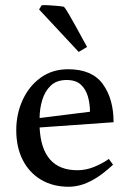

<svg xmlns="http://www.w3.org/2000/svg" viewBox="-20 -696 490 732"><path d="M413 -230 131 -210Q139 -47 275 -47Q308 -47 339.5 -60Q371 -73 395 -90L411 -68Q372 -32 341 -14Q310 4 286 10Q262 16 242 16Q182 16 137 -10.5Q92 -37 67 -85.5Q42 -134 42 -200Q42 -261 66 -314Q90 -367 134.5 -399.5Q179 -432 240 -432Q331 -432 372 -375.5Q413 -319 413 -230ZM234 -391Q196 -391 173.5 -369.5Q151 -348 141 -314.5Q131 -281 131 -246L323 -270Q323 -301 315 -328.5Q307 -356 288 -373.5Q269 -391 234 -391ZM139 -676 129 -660 280 -498 312 -517Q309 -522 297 -544Q285 -566 270 -593.5Q255 -621 242 -643Q229 -665 224 -670Q216 -672 199 -673.5Q182 -675 165 -676Q148 -677 139 -676Z"/></svg>

Font: Buenard
Style: Regular
Weight: 400
Version: Version 2.000